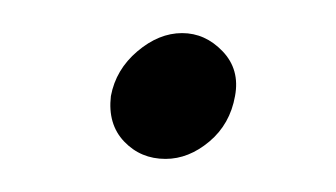

<svg xmlns="http://www.w3.org/2000/svg" viewBox="-20 -96 203 116"><path d="M47 -38Q45 -21 55 -10.5Q65 0 80 0Q94 0 106.5 -10.5Q119 -21 122 -38Q125 -54 114.5 -65Q104 -76 90 -76Q76 -76 63 -65Q50 -54 47 -38Z"/></svg>

Font: Josefin Slab Thin Medium
Style: Italic
Weight: 500
Italic angle: -12°
Version: Version 2.000